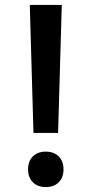

<svg xmlns="http://www.w3.org/2000/svg" viewBox="-20 -750 372 780"><path d="M116 -210 101 -730H231L216 -210ZM166 10Q133 10 113.5 -9.5Q94 -29 94 -62Q94 -95 113.5 -114.5Q133 -134 166 -134Q199 -134 218.5 -114.5Q238 -95 238 -62Q238 -29 218.5 -9.5Q199 10 166 10Z"/></svg>

Font: M PLUS 2 Thin Medium
Style: Regular
Weight: 500
Version: Version 1.001